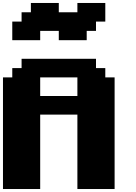

<svg xmlns="http://www.w3.org/2000/svg" viewBox="-20 -1270 915 1290"><path d="M500 0H750V-750H687.5V-812.5H625V-875H125V-812.5H62.5V-750H0V0H250V-500H500ZM500 -625H250V-750H500ZM375 -1000H562.5V-1062.5H625V-1125H687.5V-1250H500V-1187.5H375V-1250H187.5V-1187.5H125V-1125H62.5V-1000H250V-1062.5H375Z"/></svg>

Font: Faithful 32x
Style: Bold
Weight: 400
Foundry: Faithful Resource Pack
Version: Version 1.0; January 27, 2023